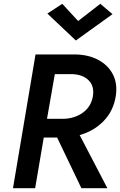

<svg xmlns="http://www.w3.org/2000/svg" viewBox="-20 -985 629 1005"><path d="M389 -875 505 -965 569 -911 377 -773 228 -914 306 -965ZM166 -700H235H236H374Q443 -699 494.5 -671.5Q546 -644 571 -595.5Q596 -547 586 -482Q574 -405 523 -352Q472 -299 397 -278L542 0H406L279 -265H209L164 0H48ZM358 -597H267L226 -363H311Q369 -364 412.5 -394.5Q456 -425 466 -480Q475 -533 444.5 -564Q414 -595 358 -597Z"/></svg>

Font: Jost* Medium
Style: Italic
Weight: 500
Italic angle: -10°
Version: Version 3.7